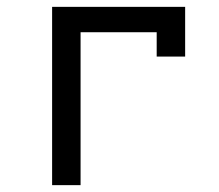

<svg xmlns="http://www.w3.org/2000/svg" viewBox="-20 -540 640 560"><path d="M132 0V-520H520V-375H437V-446H215V0Z"/></svg>

Font: Iosevka Meiseki Sans
Style: Regular
Weight: 400
Monospace: yes
Designer: Belleve Invis
Foundry: Belleve Invis
Version: Version 11.2.6; ttfautohint (v1.8.4)